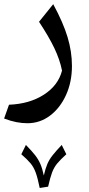

<svg xmlns="http://www.w3.org/2000/svg" viewBox="-20 -328 432 937"><path d="M214.8 583 173.8 589.4Q164.1 541.5 154.5 514.9Q145 488.3 129.2 469.2Q113.3 450.2 84 424.8L106.4 379.4Q135.3 408.7 151.4 429.4Q167.5 450.2 177 472.2Q186.5 494.1 193.8 528.3Q201.7 494.6 210.9 472.7Q220.2 450.7 236.6 429.9Q252.9 409.2 281.2 379.4L303.7 424.8Q274.9 450.7 259 470Q243.2 489.3 233.9 514.4Q224.6 539.6 214.8 583ZM331.1 -6.3Q331.1 72.3 302.2 135.7Q273.4 199.2 224.1 236.3Q174.8 273.4 113.8 273.4Q87.9 273.4 60.1 268.1Q32.2 262.7 0 250.5L23.9 183.1Q124 179.2 194.1 134Q264.2 88.9 282.7 16.6Q272 -37.1 245.1 -93.3Q218.3 -149.4 170.4 -221.7L239.7 -307.6Q288.6 -217.3 309.8 -146.7Q331.1 -76.2 331.1 -6.3Z"/></svg>

Font: Pinar-DS2-FD Medium
Style: Regular
Weight: 500
Designer: Amin Abedi
Version: Version 3.000